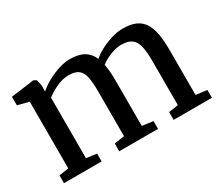

<svg xmlns="http://www.w3.org/2000/svg" viewBox="-102 -800 1189 1035"><g transform="rotate(-30 492.0 -282.0)"><path d="M41.5 0V-48.5L101.5 -57.5V-472.5L31.5 -490.5V-543.5L175.5 -563L192.5 -553.5L201 -515.5L200 -478.5Q222 -499 256.8 -518.5Q291.5 -538 330 -550.8Q368.5 -563.5 402 -563.5Q455.5 -563.5 488 -545Q520.5 -526.5 537.5 -487.5Q556.5 -505 588.8 -522.5Q621 -540 658.8 -551.8Q696.5 -563.5 733 -563.5Q779 -563.5 810 -550.2Q841 -537 859.2 -509.5Q877.5 -482 885.5 -439.5Q893.5 -397 893.5 -338V-57.5L962.5 -48.5V0H724V-48.5L783.5 -57.5V-334.5Q783.5 -387.5 775.8 -422.5Q768 -457.5 745.8 -474.8Q723.5 -492 680.5 -492Q656.5 -492 632.5 -484.5Q608.5 -477 587 -466Q565.5 -455 550.5 -443Q553.5 -429 555.5 -412.2Q557.5 -395.5 558.2 -376.8Q559 -358 559 -337V-57.5L627 -48.5V0H385.5V-48.5L448.5 -57.5V-337Q448.5 -390 441.8 -424.2Q435 -458.5 414.8 -475Q394.5 -491.5 353.5 -491.5Q315 -491.5 276.5 -473.2Q238 -455 211.5 -434V-57.5L276 -48.5V0Z"/></g></svg>

Font: Merriweather 28pt Medium
Style: Regular
Weight: 500
Version: Version 2.100